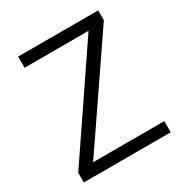

<svg xmlns="http://www.w3.org/2000/svg" viewBox="-170 -861 944 990"><g transform="rotate(-30 302.5 -365.5)"><path d="M44.9 -57.6 457 -665H76.2V-731.4H552.7V-672.9L138.7 -66.4H562.5V0H44.9Z"/></g></svg>

Font: Gothic A1
Style: Regular
Weight: 400
Designer: HanYang I&C Co.,Ltd.
Foundry: HanYang I&C Co.,Ltd.
Version: Version 2.50